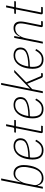

<svg xmlns="http://www.w3.org/2000/svg" viewBox="1288 -2068 792 3409"><g transform="rotate(-90 1684.5 -364.0)"><path d="M186 -740H220L151 -397H158Q181 -454 218.5 -487Q256 -520 310 -520Q346 -520 374 -507Q402 -494 420.5 -470Q439 -446 448.5 -413Q458 -380 458 -340Q458 -310 454.5 -279.5Q451 -249 445 -220Q435 -169 416 -126.5Q397 -84 369.5 -53Q342 -22 306 -5Q270 12 226 12Q172 12 139.5 -15.5Q107 -43 97 -90H90L72 0H38ZM226 -18Q303 -18 346.5 -71Q390 -124 408 -218L419 -274Q422 -290 423 -305.5Q424 -321 424 -340Q424 -373 417 -400.5Q410 -428 395 -448Q380 -468 357 -479Q334 -490 303 -490Q275 -490 253 -480Q231 -470 208 -447Q183 -422 161.5 -382.5Q140 -343 131 -297L104 -160Q99 -137 104.5 -112Q110 -87 125.5 -66Q141 -45 166 -31.5Q191 -18 226 -18Z M721 12Q556 12 556 -182Q556 -208 559 -235.5Q562 -263 567 -288Q577 -340 597.5 -383Q618 -426 647.5 -456.5Q677 -487 713.5 -503.5Q750 -520 794 -520Q857 -520 895.5 -488Q934 -456 934 -396Q934 -365 920.5 -336Q907 -307 870 -284Q833 -261 766.5 -246.5Q700 -232 594 -230Q592 -217 591 -204.5Q590 -192 590 -184Q590 -98 622 -58Q654 -18 722 -18Q779 -18 816.5 -49Q854 -80 883 -134L907 -118Q872 -51 827 -19.5Q782 12 721 12ZM791 -491Q752 -491 721 -476Q690 -461 666.5 -433.5Q643 -406 627 -368Q611 -330 602 -284L597 -257Q690 -259 749 -270Q808 -281 841.5 -299Q875 -317 887.5 -341.5Q900 -366 900 -394Q900 -440 872.5 -465.5Q845 -491 791 -491Z M1054 0Q1025 0 1025 -24Q1025 -32 1028 -49L1113 -478H1033L1039 -508H1096Q1112 -508 1117.5 -515Q1123 -522 1126 -538L1149 -652H1183L1154 -508H1260L1254 -478H1147L1058 -30H1157L1151 0Z M1452 12Q1287 12 1287 -182Q1287 -208 1290 -235.5Q1293 -263 1298 -288Q1308 -340 1328.5 -383Q1349 -426 1378.5 -456.5Q1408 -487 1444.5 -503.5Q1481 -520 1525 -520Q1588 -520 1626.5 -488Q1665 -456 1665 -396Q1665 -365 1651.5 -336Q1638 -307 1601 -284Q1564 -261 1497.5 -246.5Q1431 -232 1325 -230Q1323 -217 1322 -204.5Q1321 -192 1321 -184Q1321 -98 1353 -58Q1385 -18 1453 -18Q1510 -18 1547.5 -49Q1585 -80 1614 -134L1638 -118Q1603 -51 1558 -19.5Q1513 12 1452 12ZM1522 -491Q1483 -491 1452 -476Q1421 -461 1397.5 -433.5Q1374 -406 1358 -368Q1342 -330 1333 -284L1328 -257Q1421 -259 1480 -270Q1539 -281 1572.5 -299Q1606 -317 1618.5 -341.5Q1631 -366 1631 -394Q1631 -440 1603.5 -465.5Q1576 -491 1522 -491Z M1882 -740H1916L1837 -344L1813 -230H1817L1916 -326L2105 -508H2147L1927 -295L2039 -30H2092L2086 0H2041Q2027 0 2019 -6Q2011 -12 2005 -26L1901 -276L1806 -188L1768 0H1734Z M2332 12Q2167 12 2167 -182Q2167 -208 2170 -235.5Q2173 -263 2178 -288Q2188 -340 2208.5 -383Q2229 -426 2258.5 -456.5Q2288 -487 2324.5 -503.5Q2361 -520 2405 -520Q2468 -520 2506.5 -488Q2545 -456 2545 -396Q2545 -365 2531.5 -336Q2518 -307 2481 -284Q2444 -261 2377.5 -246.5Q2311 -232 2205 -230Q2203 -217 2202 -204.5Q2201 -192 2201 -184Q2201 -98 2233 -58Q2265 -18 2333 -18Q2390 -18 2427.5 -49Q2465 -80 2494 -134L2518 -118Q2483 -51 2438 -19.5Q2393 12 2332 12ZM2402 -491Q2363 -491 2332 -476Q2301 -461 2277.5 -433.5Q2254 -406 2238 -368Q2222 -330 2213 -284L2208 -257Q2301 -259 2360 -270Q2419 -281 2452.5 -299Q2486 -317 2498.5 -341.5Q2511 -366 2511 -394Q2511 -440 2483.5 -465.5Q2456 -491 2402 -491Z M2614 0 2716 -508H2750L2729 -404H2736Q2761 -462 2799 -491Q2837 -520 2892 -520Q2949 -520 2978 -487.5Q3007 -455 3007 -396Q3007 -379 3005 -360Q3003 -341 2999 -321L2941 -30H3015L3009 0H2936Q2907 0 2907 -23Q2907 -32 2910 -46L2965 -320Q2969 -340 2971 -360Q2973 -380 2973 -392Q2973 -490 2881 -490Q2849 -490 2819.5 -475.5Q2790 -461 2767 -431Q2749 -408 2733.5 -376.5Q2718 -345 2708 -297L2648 0Z M3163 0Q3134 0 3134 -24Q3134 -32 3137 -49L3222 -478H3142L3148 -508H3205Q3221 -508 3226.5 -515Q3232 -522 3235 -538L3258 -652H3292L3263 -508H3369L3363 -478H3256L3167 -30H3266L3260 0Z"/></g></svg>

Font: IBM Plex Sans Cond ExtLt
Style: Italic
Weight: 200
Width: 3
Italic angle: -11°
Designer: Mike Abbink, Paul van der Laan, Pieter van Rosmalen
Foundry: Bold Monday
Version: Version 1.3